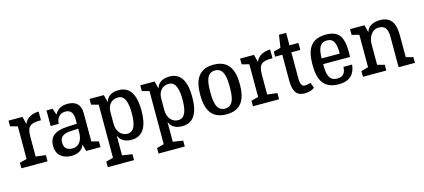

<svg xmlns="http://www.w3.org/2000/svg" viewBox="-63 -1180 4291 1944"><g transform="rotate(-15 2082.5 -208.0)"><path d="M347 -510C280 -510 217 -481 195 -420L175 -500H29V-440L105 -420V-78L30 -58V0H304V-65L200 -78V-285C200 -397 236 -419 347 -419Z M554 10C598 10 667 -3 689 -72L709 0H859V-60L784 -80V-375C784 -469 734 -510 649 -510C589 -510 543 -489 516 -437H512L492 -500H427V-337H512C512 -386 540 -440 608 -440C671 -440 689 -393 689 -336V-291L585 -286C447 -279 398 -223 398 -137C398 -20 487 10 554 10ZM581 -60C541 -60 495 -77 495 -143C495 -188 516 -229 600 -234L689 -239V-197C689 -132 662 -60 581 -60Z M878 215H1153V153L1048 137V-72C1067 -21 1110 10 1184 10C1316 10 1356 -106 1356 -250C1356 -394 1317 -510 1185 -510C1112 -510 1063 -479 1048 -421L1028 -500H878V-440L953 -420V137L878 157ZM1160 -440C1236 -440 1254 -349 1254 -249C1254 -149 1236 -60 1160 -60C1086 -60 1048 -125 1048 -193V-316C1048 -384 1086 -440 1160 -440Z M1410 215H1685V153L1580 137V-72C1599 -21 1642 10 1716 10C1848 10 1888 -106 1888 -250C1888 -394 1849 -510 1717 -510C1644 -510 1595 -479 1580 -421L1560 -500H1410V-440L1485 -420V137L1410 157ZM1692 -440C1768 -440 1786 -349 1786 -249C1786 -149 1768 -60 1692 -60C1618 -60 1580 -125 1580 -193V-316C1580 -384 1618 -440 1692 -440Z M2179 10C2337 10 2387 -96 2387 -250C2387 -404 2337 -510 2179 -510C2021 -510 1971 -404 1971 -250C1971 -96 2021 10 2179 10ZM2179 -50C2087 -50 2077 -150 2077 -250C2077 -350 2087 -450 2179 -450C2271 -450 2281 -350 2281 -250C2281 -150 2271 -50 2179 -50Z M2774 -510C2707 -510 2644 -481 2622 -420L2602 -500H2456V-440L2532 -420V-78L2457 -58V0H2731V-65L2627 -78V-285C2627 -397 2663 -419 2774 -419Z M2804 -427H2879V-155C2879 -41 2916 10 2999 10C3040 10 3082 -3 3102 -22L3081 -78C3061 -72 3035 -67 3021 -67C2988 -67 2974 -94 2974 -155V-427H3068V-500H2974V-631H2899L2879 -500L2804 -480Z M3356 10C3491 10 3528 -70 3536 -148H3445C3443 -106 3434 -50 3356 -50C3264 -50 3254 -129 3254 -228H3536C3537 -246 3537 -263 3537 -279C3537 -437 3493 -510 3358 -510C3197 -510 3148 -411 3148 -250C3148 -90 3197 10 3356 10ZM3352 -450C3418 -450 3444 -408 3444 -288H3254C3256 -377 3270 -450 3352 -450Z M3984 0H4155V-60L4080 -80V-306C4080 -405 4059 -510 3924 -510C3851 -510 3793 -480 3780 -420L3760 -500H3609V-440L3685 -420V-80L3610 -60V0H3855V-60L3780 -80V-298C3780 -362 3815 -440 3893 -440C3974 -440 3984 -378 3984 -307Z"/></g></svg>

Font: Hermeneus One
Style: Regular
Weight: 400
Designer: Rodrigo Fuenzalida, Pablo Impallari
Foundry: Pablo Impallari, Rodrigo Fuenzalida
Version: Version 1.002